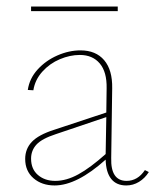

<svg xmlns="http://www.w3.org/2000/svg" viewBox="-20 -564 475 587"><path d="M435 -38Q423 -19 405 -8Q387 3 366 3Q336 3 320 -17Q304 -37 303 -76Q215 3 147 3Q108 3 82.5 -19Q57 -41 57 -78Q57 -109 77.5 -130.5Q98 -152 145 -167L305 -220L306 -294Q307 -344 285 -370Q263 -396 224 -396Q194 -396 163 -383Q132 -370 109.5 -345Q87 -320 82 -288L65 -289Q70 -324 95 -351.5Q120 -379 155.5 -394.5Q191 -410 226 -410Q273 -410 298.5 -380Q324 -350 323 -294L320 -81Q318 -11 367 -11Q401 -11 423 -44ZM149 -11Q183 -11 219.5 -31Q256 -51 303 -93L305 -206L151 -154Q108 -140 91.5 -122Q75 -104 75 -79Q75 -47 96 -29Q117 -11 149 -11ZM75 -544H340V-530H75Z"/></svg>

Font: Ysabeau Thin
Style: Regular
Weight: 200
Designer: Christian Thalmann (Catharsis Fonts)
Version: Version 0.003